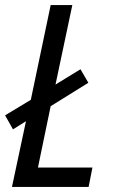

<svg xmlns="http://www.w3.org/2000/svg" viewBox="-25 -734 443 754"><path d="M22 0H323L338 -76H124L174 -317L322 -409L291 -462L193 -402L259 -714H174L96 -342L-5 -281L26 -226L77 -258Z"/></svg>

Font: Noto Sans Display SemiCondensed
Style: Italic
Weight: 400
Width: 4
Italic angle: -12°
Designer: Monotype Design Team
Foundry: Monotype Imaging Inc.
Version: Version 1.900